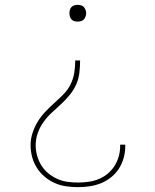

<svg xmlns="http://www.w3.org/2000/svg" viewBox="-20 -558 640 791"><path d="M301 213Q277 213 252.5 209.5Q228 206 205.5 196Q183 186 164 170Q145 154 132 133.5Q119 113 112.5 89Q106 65 106 40Q106 15 114 -10Q122 -35 135.5 -57Q149 -79 166.5 -97.5Q184 -116 203 -133Q222 -150 240.5 -168.5Q259 -187 270.5 -210Q282 -233 286 -258.5Q290 -284 290 -309H310Q310 -284 307 -258Q304 -232 293.5 -209Q283 -186 266.5 -166Q250 -146 231 -128.5Q212 -111 193 -93.5Q174 -76 159 -55Q144 -34 135.5 -9.5Q127 15 127 40Q127 62 133 83.5Q139 105 150.5 123.5Q162 142 179 156Q196 170 216 179Q236 188 257.5 191Q279 194 301 194Q323 194 344.5 191Q366 188 386 180Q406 172 423 158Q440 144 451.5 126Q463 108 469 87Q475 66 475 44Q475 43 475 41.5Q475 40 475 38H496Q496 40 496 41.5Q496 43 496 45Q496 69 489.5 92.5Q483 116 470 136.5Q457 157 437.5 172.5Q418 188 395.5 197Q373 206 349 209.5Q325 213 301 213ZM300 -469Q293 -469 286 -471Q279 -473 274.5 -478Q270 -483 268 -490Q266 -497 266 -504Q266 -510 268 -517Q270 -524 274.5 -529Q279 -534 286 -536Q293 -538 300 -538Q307 -538 314 -536Q321 -534 325.5 -529Q330 -524 332.5 -517Q335 -510 335 -504Q335 -497 332.5 -490Q330 -483 325.5 -478Q321 -473 314 -471Q307 -469 300 -469Z"/></svg>

Font: Iosevka Curly Slab ThEx
Style: Regular
Weight: 100
Width: 7
Monospace: yes
Designer: Belleve Invis
Foundry: Belleve Invis
Version: Version 11.1.0; ttfautohint (v1.8.3)